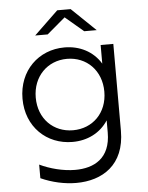

<svg xmlns="http://www.w3.org/2000/svg" viewBox="-61 -780 789 1026"><g transform="rotate(-5 333.5 -267.0)"><path d="M117 82V155C177 182 244 197 307 197C446 197 568 124 568 -60V-526H500V-426C459 -494 387 -530 306 -530C167 -530 59 -427 59 -276C59 -125 167 -23 306 -23C385 -23 455 -57 497 -122V-57C497 82 408 127 307 127C242 127 171 108 117 82ZM314 -85C209 -85 130 -162 130 -276C130 -389 209 -468 314 -468C419 -468 498 -390 498 -276C498 -162 419 -85 314 -85ZM156 -607H223L321 -690L419 -607H486L357 -731H285Z"/></g></svg>

Font: Chess Sans
Style: Regular
Weight: 400
Designer: Wolf Bōese
Foundry: Wolf Bōese
Version: Version 7.223;Glyphs 3.3 (3306)